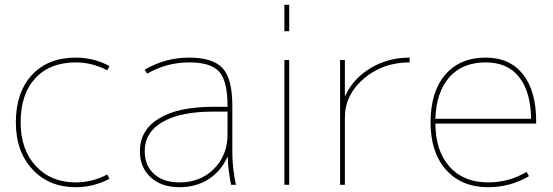

<svg xmlns="http://www.w3.org/2000/svg" viewBox="-20 -770 2305 800"><path d="M427 -43 436 -25Q370 10 296 10Q184 10 115 -64.5Q46 -139 46 -260Q46 -385 113 -457.5Q180 -530 296 -530Q370 -530 436 -495L427 -477Q364 -510 296 -510Q188 -510 127 -444Q66 -378 66 -260Q66 -147 129 -78.5Q192 -10 296 -10Q364 -10 427 -43Z M929 -115H927Q901 -57 849 -23.5Q797 10 728 10Q653 10 608 -31Q563 -72 563 -140Q563 -228 642.5 -276.5Q722 -325 868 -325H928V-330Q928 -432 893.5 -471Q859 -510 768 -510Q674 -510 593 -463L583 -480Q669 -530 768 -530Q867 -530 907.5 -486Q948 -442 948 -330V-140Q948 -70 963 0H943Q930 -62 929 -115ZM583 -140Q583 -80 622 -45Q661 -10 728 -10Q815 -10 871.5 -66.5Q928 -123 928 -210V-305H868Q732 -305 657.5 -262Q583 -219 583 -140Z M1165 -640V-750H1185V-640ZM1165 0V-520H1185V0Z M1417 -371H1419Q1451 -442 1523.5 -486Q1596 -530 1687 -530V-510Q1575 -510 1496 -442.5Q1417 -375 1417 -280V0H1397V-520H1417Z M1794 -275H2193Q2191 -389 2142.5 -449.5Q2094 -510 2004 -510Q1907 -510 1852.5 -448.5Q1798 -387 1794 -275ZM1794 -255Q1795 -140 1853.5 -75Q1912 -10 2014 -10Q2102 -10 2174 -54L2184 -36Q2106 10 2014 10Q1903 10 1838.5 -62.5Q1774 -135 1774 -260Q1774 -387 1835 -458.5Q1896 -530 2004 -530Q2104 -530 2159 -460.5Q2214 -391 2214 -265V-255Z"/></svg>

Font: Mplus 1p Thin
Style: Regular
Weight: 250
Version: Version 1.061